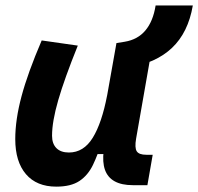

<svg xmlns="http://www.w3.org/2000/svg" viewBox="-20 -676 729 706"><path d="M187 10.3Q114.7 10.3 75.4 -35.6Q36.1 -81.5 36.1 -164.6Q36.1 -235.8 59.1 -321.8Q82 -407.7 133.3 -527.3L266.1 -508.3Q216.8 -386.2 194.1 -307.6Q171.4 -229 171.4 -176.8Q171.4 -147.5 187.5 -131.3Q203.6 -115.2 233.4 -115.2Q287.6 -115.2 321 -169.4Q354.5 -223.6 374 -325.7L369.1 -109.4H336.9L356 -160.6Q340.3 -107.9 321.8 -69.6Q303.2 -31.2 272 -10.5Q240.7 10.3 187 10.3ZM468.8 4.9Q427.2 4.9 401.6 -9.3Q376 -23.4 366 -51.5Q356 -79.6 361.3 -122.1L357.9 -234.9L408.2 -517.6H542L480.5 -166.5Q474.6 -132.3 482.9 -119.6Q491.2 -106.9 518.1 -106.9H541.5L522 4.9ZM420.9 -422.4 408.2 -517.6 438.5 -522.5Q486.3 -530.3 514.6 -564Q543 -597.7 552.2 -655.8H689Q671.9 -556.2 612.5 -500Q553.2 -443.8 451.2 -427.2Z"/></svg>

Font: Cascadia Mono NF
Style: Italic
Weight: 400
Italic angle: -10°
Monospace: yes
Designer: Aaron Bell
Foundry: Saja Typeworks
Version: Version 2404.023